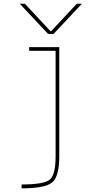

<svg xmlns="http://www.w3.org/2000/svg" viewBox="-20 -770 540 1020"><path d="M264.6 -589.8H235.4L85 -750H112.3L249 -603.5H251L387.7 -750H415ZM275.4 59.6V-500H134.8V-519.5H294.9V59.6Q294.9 167 257.8 198.7Q220.7 230.5 94.7 230.5V210Q213.9 210 244.6 184.1Q275.4 158.2 275.4 59.6Z"/></svg>

Font: Mgen+ 1m thin
Style: Regular
Weight: 100
Designer: [Source Han Sans]
Ryoko NISHIZUKA  (kana & ideographs); Paul D. Hunt (Latin, Greek & Cyrillic); Wenlong ZHANG  (bopomofo
Version: Version 1.059.20150602